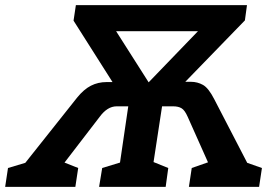

<svg xmlns="http://www.w3.org/2000/svg" viewBox="-54 -724 1074 744"><path d="M-34 0 -23 -73 44 -93 245 -346Q271 -378 298.5 -392Q326 -406 359 -406H382L231 -644L240 -704H903L895 -645L664 -407H686Q711 -407 732.5 -395Q754 -383 776 -340L904 -93L961 -73L950 0H678L689 -73L752 -95L673 -272Q662 -297 649.5 -304.5Q637 -312 617 -312H574L541 -96L598 -73L588 0H330L342 -73L411 -94L443 -312H398Q362 -312 332 -271L196 -94L249 -73L238 0ZM396 -603 522 -405 713 -603Z"/></svg>

Font: Bitter
Style: Bold Italic
Weight: 700
Italic angle: -9°
Designer: Sol Matas, and Bitter project Authors
Foundry: Sol Matas
Version: Version 2.001